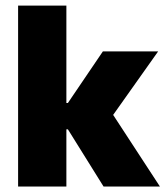

<svg xmlns="http://www.w3.org/2000/svg" viewBox="-20 -680 603 700"><path d="M563 0H357.5L227.5 -208.5H191.5V-304.5H227.5L355 -492.5H556.5L381.5 -245.5V-278ZM222 0H46V-659.5H222Z"/></svg>

Font: Anek Malayalam ExtraBold
Style: Regular
Weight: 800
Version: Version 1.003